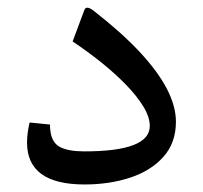

<svg xmlns="http://www.w3.org/2000/svg" viewBox="-20 -490 538 510"><path d="M112.8 -159.2 58.6 -164.6Q55.2 -149.9 53.5 -136.7Q51.8 -123.5 51.8 -111.3Q51.8 0 204.6 0Q271 0 326.2 -18.3Q381.3 -36.6 414.3 -73.7Q447.3 -110.8 447.3 -166.5Q447.3 -208 423.1 -254.4Q398.9 -300.8 350.8 -352.3Q302.7 -403.8 230 -460.4Q219.7 -468.8 213.1 -469.5Q206.5 -470.2 204.1 -463.4L172.9 -379.9Q212.4 -353.5 249.3 -324Q286.1 -294.4 315.2 -264.4Q344.2 -234.4 361.1 -206.5Q377.9 -178.7 377.9 -155.3Q377.9 -121.6 334.5 -104.7Q291 -87.9 204.1 -87.9Q162.6 -87.9 140.1 -99.1Q117.7 -110.4 113.8 -142.6Q113.3 -146.5 113 -150.6Q112.8 -154.8 112.8 -159.2Z"/></svg>

Font: Literata
Style: Regular
Weight: 400
Designer: Latin by Veronika Burian and Jose Scaglione. Greek by Irene Vlachou. Cyrillic by Vera Evstafieva.
Foundry: TypeTogether
Version: Version 3.002